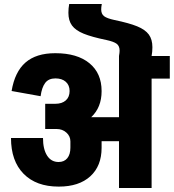

<svg xmlns="http://www.w3.org/2000/svg" viewBox="-20 -940 869 960"><path d="M829 -660V-547H738V0H575V-234H488V-201Q488 -110 431.5 -58.5Q375 -7 274 -7H273Q161 -7 98 -71Q35 -135 35 -250H195Q195 -194 215.5 -162Q236 -130 273 -130Q301 -130 316.5 -149Q332 -168 332 -202V-233Q332 -259 312 -277Q292 -295 263 -295H257H206V-421H256Q290 -421 309 -438Q328 -455 328 -485Q328 -514 309 -531Q290 -548 257 -548Q223 -548 206 -525.5Q189 -503 183 -459L38 -485Q54 -581 107.5 -627.5Q161 -674 256 -674H257Q366 -674 427 -624Q488 -574 488 -485V-484Q488 -403 436 -354H575V-660Q578 -677 578 -687Q578 -710 563.5 -721Q549 -732 512 -740Q439 -755 398.5 -771.5Q358 -788 340 -812.5Q322 -837 322 -876Q322 -899 326 -920H489Q486 -904 486 -893Q486 -870 500.5 -859Q515 -848 552 -840Q625 -825 665.5 -808.5Q706 -792 724 -767.5Q742 -743 742 -704Q742 -681 738 -660Z"/></svg>

Font: Akshar
Style: Bold
Weight: 700
Designer: Tall Chai
Foundry: Tall Chai
Version: Version 1.000